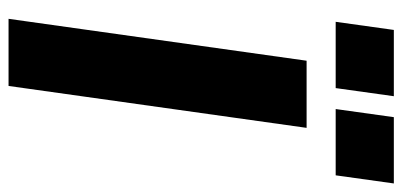

<svg xmlns="http://www.w3.org/2000/svg" viewBox="-266 -675 941 449"><g transform="rotate(90 204.5 -450.5)"><path d="M24 0H181L279 -697H122ZM31 -765H186L205 -901H50ZM235 -765H390L409 -901H254Z"/></g></svg>

Font: HK Grotesk Black
Style: Italic
Weight: 900
Italic angle: -16°
Designer: Alfredo Marco Pradil
Foundry: Hanken Design Co.
Version: Version 3.001;FEAKit 1.0